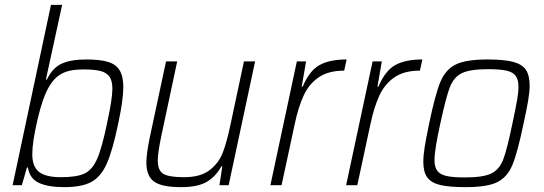

<svg xmlns="http://www.w3.org/2000/svg" viewBox="-20 -763 2240 791"><path d="M95 -73H91L70 0H32L190 -743H236L169 -435H173Q196 -483 233.5 -500.5Q271 -518 335 -518Q392 -518 425 -508Q458 -498 473 -473Q488 -448 488 -404Q488 -352 467 -254Q444 -143 420 -89Q396 -35 356.5 -13.5Q317 8 245 8Q177 8 139.5 -10Q102 -28 95 -73ZM421 -255Q443 -356 443 -397Q443 -430 431 -447Q419 -464 394 -470.5Q369 -477 323 -477Q267 -477 235 -460Q203 -443 181 -404Q155 -359 134 -268Q113 -177 113 -128Q113 -77 140.5 -55Q168 -33 231 -33Q296 -33 328 -48Q360 -63 380 -108Q400 -153 421 -255Z M583 -93Q583 -127 596 -192L664 -510H710L644 -200Q630 -133 630 -102Q630 -60 653.5 -46.5Q677 -33 738 -33Q806 -33 843.5 -62Q881 -91 897.5 -133.5Q914 -176 929 -247L985 -510H1031L922 0H884L896 -78H892Q870 -37 833 -14.5Q796 8 726 8Q646 8 614.5 -15Q583 -38 583 -93Z M1203 -510H1241L1223 -406H1227Q1255 -472 1296.5 -495Q1338 -518 1408 -518L1398 -472Q1333 -472 1293 -444.5Q1253 -417 1231 -369.5Q1209 -322 1194 -251L1140 0H1094Z M1515 -510H1553L1535 -406H1539Q1567 -472 1608.5 -495Q1650 -518 1720 -518L1710 -472Q1645 -472 1605 -444.5Q1565 -417 1543 -369.5Q1521 -322 1506 -251L1452 0H1406Z M1724 -96Q1724 -122 1729.5 -157Q1735 -192 1748 -254Q1773 -374 1794 -425Q1815 -476 1857 -497Q1899 -518 1988 -518Q2055 -518 2092.5 -508.5Q2130 -499 2146 -476Q2162 -453 2162 -411Q2162 -385 2156 -349Q2150 -313 2137 -254Q2112 -134 2091 -83.5Q2070 -33 2028.5 -12.5Q1987 8 1898 8Q1830 8 1793 -1Q1756 -10 1740 -32.5Q1724 -55 1724 -96ZM2091 -254Q2104 -315 2110 -348.5Q2116 -382 2116 -405Q2116 -435 2104.5 -450.5Q2093 -466 2066.5 -472Q2040 -478 1991 -478Q1916 -478 1882.5 -461.5Q1849 -445 1833 -403Q1817 -361 1794 -254Q1770 -145 1770 -104Q1770 -75 1781.5 -59.5Q1793 -44 1819.5 -38Q1846 -32 1895 -32Q1970 -32 2003.5 -48Q2037 -64 2053 -105.5Q2069 -147 2091 -254Z"/></svg>

Font: Saira Semi Condensed ExtraLight
Style: Italic
Weight: 200
Width: 4
Italic angle: -12°
Designer: Hector Gatti with collaboration of the Omnibus-Type team
Foundry: Omnibus-Type
Version: Version 1.001; ttfautohint (v1.8)